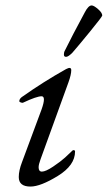

<svg xmlns="http://www.w3.org/2000/svg" viewBox="-20 -672 396 706"><path d="M246 -478Q231 -463 223 -463Q215 -463 215 -471Q215 -479 217 -483Q246 -542 292 -627Q305 -652 317 -652Q325 -652 340.5 -638.5Q356 -625 356 -615Q356 -611 311.5 -556.5Q267 -502 246 -478ZM61 -76 133 -270Q150 -318 133 -318Q115 -318 66 -295Q63 -293 57 -295Q51 -297 51 -300Q51 -308 60 -315Q139 -371 223 -418Q242 -428 242 -414Q242 -398 232 -370L129 -86Q122 -67 122 -57Q122 -41 134 -41Q148 -41 175.5 -59.5Q203 -78 219 -92.5Q235 -107 246 -118Q248 -120 250 -120Q256 -120 256 -115Q256 -64 192.5 -25Q129 14 92 14Q49 14 49 -21Q49 -45 61 -76Z"/></svg>

Font: EB Garamond 12
Style: Italic
Weight: 400
Italic angle: -17°
Version: Version 0.016; ttfautohint (v1.8.4)